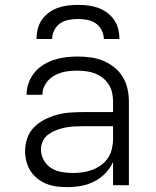

<svg xmlns="http://www.w3.org/2000/svg" viewBox="-20 -760 640 788"><path d="M256 8Q235 8 213.5 5.5Q192 3 172 -5Q152 -13 134.5 -26.5Q117 -40 105.5 -58Q94 -76 88.5 -97Q83 -118 83 -140Q83 -167 92 -193Q101 -219 120 -238Q139 -257 163.5 -269.5Q188 -282 214 -289Q240 -296 267 -298Q294 -300 321 -300H444V-344Q444 -362 440 -380Q436 -398 426 -413.5Q416 -429 401.5 -440.5Q387 -452 370 -458.5Q353 -465 334.5 -467.5Q316 -470 298 -470Q282 -470 265.5 -468.5Q249 -467 233.5 -462.5Q218 -458 203.5 -450Q189 -442 178 -430Q167 -418 160.5 -403Q154 -388 154 -371H89Q89 -396 97.5 -419.5Q106 -443 121.5 -462Q137 -481 158 -494Q179 -507 202 -514.5Q225 -522 249.5 -525Q274 -528 298 -528Q325 -528 351.5 -524.5Q378 -521 402.5 -511Q427 -501 448 -484.5Q469 -468 483 -445.5Q497 -423 503 -396.5Q509 -370 509 -344V0H444V-95Q432 -69 412 -48.5Q392 -28 366.5 -15Q341 -2 313 3Q285 8 256 8ZM279 -50Q300 -50 320 -53Q340 -56 359 -63Q378 -70 395 -82.5Q412 -95 423 -111.5Q434 -128 439 -148.5Q444 -169 444 -189V-242H321Q302 -242 284 -241Q266 -240 248 -236.5Q230 -233 212.5 -226.5Q195 -220 180 -209.5Q165 -199 156.5 -182Q148 -165 148 -147Q148 -124 159.5 -103Q171 -82 190.5 -70Q210 -58 233 -54Q256 -50 279 -50ZM130 -600Q130 -621 135 -641.5Q140 -662 152 -679Q164 -696 181 -708.5Q198 -721 218 -728Q238 -735 258.5 -737.5Q279 -740 300 -740Q321 -740 341.5 -737.5Q362 -735 382 -728Q402 -721 419 -708.5Q436 -696 448 -679Q460 -662 465 -641.5Q470 -621 470 -600H406Q406 -619 397 -636.5Q388 -654 372.5 -664.5Q357 -675 338 -678.5Q319 -682 300 -682Q281 -682 262 -678.5Q243 -675 227.5 -664.5Q212 -654 203 -636.5Q194 -619 194 -600Z"/></svg>

Font: Iosevka Aile Light
Style: Regular
Weight: 300
Designer: Belleve Invis
Foundry: Belleve Invis
Version: Version 27.3.5; ttfautohint (v1.8.4)